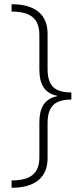

<svg xmlns="http://www.w3.org/2000/svg" viewBox="-20 -734 386 912"><path d="M35 123V158C146 158 206 109 206 18V-148C206 -228 239 -261 319 -261V-295C239 -295 206 -326 206 -408V-574C206 -665 147 -714 35 -714V-679C125 -679 167 -646 167 -568V-404C167 -336 190 -291 252 -279V-277C190 -265 167 -220 167 -152V14C167 90 125 123 35 123Z"/></svg>

Font: Noto Sans Myanmar UI ExtraLight
Style: Regular
Weight: 200
Designer: Monotype Design Team
Foundry: Monotype Imaging Inc.
Version: Version 2.103